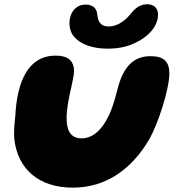

<svg xmlns="http://www.w3.org/2000/svg" viewBox="-20 -842 798 882"><path d="M474.5 -618.5C519.5 -618.5 562 -626 601 -645C657.5 -671 706 -718.5 706 -775C706 -807.5 683 -822.5 657 -822.5C628 -822.5 605.5 -809 585 -784C560 -751.5 523.5 -720.5 479.5 -720.5C437.5 -720.5 429.5 -748 426.5 -778C424 -800.5 410 -821 373 -821C327.5 -821 299 -782.5 299 -735.5C299 -713 306 -691 318.5 -675.5C351 -636 409 -618.5 474.5 -618.5ZM315 20C466.5 20 583.5 -64 663.5 -198.5C707.5 -273.5 758 -435 758 -504.5C758 -557 734.5 -584 671.5 -584C597.5 -584 546.5 -540.5 519.5 -431C506.5 -378.5 490 -323.5 464 -282C436.5 -237 401 -206.5 355 -206.5C303 -206.5 286 -244.5 286 -299.5C286 -377.5 320 -474.5 320 -514.5C320 -564 291 -586.5 236 -586.5C112 -586.5 58 -473 50 -305C45.5 -269 43.5 -235.5 45.5 -205C60.5 -67 156 20 315 20Z"/></svg>

Font: Gluten
Style: Bold Italic
Weight: 700
Italic angle: -13°
Designer: Tyler Finck
Foundry: Etcetera Type Company
Version: Version 0.920